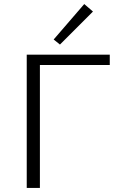

<svg xmlns="http://www.w3.org/2000/svg" viewBox="-20 -928 593 948"><path d="M276 -708 245 -733 396 -908 439 -871ZM522 -607H177V0H112V-658H522Z"/></svg>

Font: Ysabeau SC Semilight
Style: Regular
Weight: 300
Designer: Christian Thalmann (Catharsis Fonts)
Version: Version 0.003